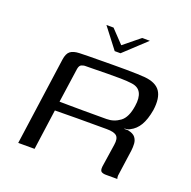

<svg xmlns="http://www.w3.org/2000/svg" viewBox="-113 -728 836 839"><g transform="rotate(20 305.5 -308.0)"><path d="M243 -616H276L334 -555L409 -616H445L343 -521H316ZM367 -189Q367 -189 338.5 -189Q310 -189 263 -189Q216 -189 159 -188L133 0H57L114 -408Q118 -437 132 -448Q146 -459 174 -460Q189 -461 214 -461Q239 -461 269 -461.5Q299 -462 330.5 -462Q362 -462 391 -462Q420 -462 443.5 -461Q467 -460 479 -459Q531 -454 551 -424.5Q571 -395 563 -337Q555 -291 539 -264Q523 -237 497 -224Q493 -221 486 -219.5Q479 -218 472 -218V-216Q476 -216 480.5 -216Q485 -216 489 -216Q514 -211 523.5 -198.5Q533 -186 534 -170Q535 -154 533 -138L517 -24Q515 -14 516 -7.5Q517 -1 518 0H465Q451 0 443.5 -5Q436 -10 438 -29L454 -135Q459 -166 446.5 -177.5Q434 -189 400 -189ZM165 -231Q180 -231 210 -230.5Q240 -230 275 -230Q310 -230 340.5 -230Q371 -230 384 -230Q418 -230 446 -250.5Q474 -271 482 -327Q488 -365 476.5 -387.5Q465 -410 434 -414Q413 -417 382 -417.5Q351 -418 318 -417.5Q285 -417 257 -416.5Q229 -416 215 -416Q211 -416 201 -412.5Q191 -409 188 -392Z"/></g></svg>

Font: Genos
Style: Italic
Weight: 400
Italic angle: -8°
Version: Version 1.010